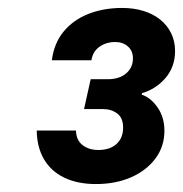

<svg xmlns="http://www.w3.org/2000/svg" viewBox="-20 -793 460 483"><path d="M221.1 -330Q175 -330 141.5 -346.2Q108 -362.4 90.4 -392.8Q72.9 -423.1 72.4 -464.6H171.1Q171.7 -440.4 187.6 -428.1Q203.4 -415.7 227.4 -415.7Q256.4 -415.7 273.1 -430.8Q289.7 -445.9 289.7 -471.9Q289.7 -496.4 274.9 -507.5Q260 -518.6 239.4 -518.6H191.4L208.1 -593.7H251.3Q279.7 -593.7 297.1 -608.2Q314.4 -622.7 314.4 -646.4Q314.4 -665 301.8 -676.1Q289.1 -687.3 270.4 -687.3Q247.1 -687.3 230.4 -675.5Q213.6 -663.7 209.9 -641.4H110.4Q116 -684.6 140.2 -713.8Q164.4 -743 202.4 -758Q240.4 -773 287.4 -773Q316.6 -773 340.9 -765.5Q365.3 -758 382.9 -743.8Q400.6 -729.6 410.5 -709.5Q420.4 -689.4 420.4 -664.7Q420.4 -625.1 396.6 -597.1Q372.7 -569.1 337.4 -558.7L336.4 -555Q359.4 -547.3 376.5 -522.6Q393.6 -497.9 393.6 -464.1Q393.6 -424.4 370.9 -394.1Q348.1 -363.7 309.5 -346.9Q270.9 -330 221.1 -330Z"/></svg>

Font: Mona Sans ExtraLight
Style: Italic
Weight: 200
Italic angle: -11.6951°
Designer: Deni Anggara
Foundry: GitHub
Version: Version 2.000